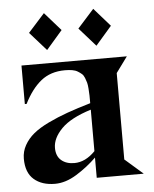

<svg xmlns="http://www.w3.org/2000/svg" viewBox="-52 -742 637 795"><g transform="rotate(-5 267.0 -344.0)"><path d="M318.8 -110.8V-283.2Q233.9 -256.8 195.6 -217.8Q157.2 -178.7 157.2 -138.2Q157.2 -104 178 -86.4Q198.7 -68.8 231.9 -68.8Q278.3 -68.8 318.8 -110.8ZM514.2 0H318.8V-84Q280.8 -46.9 234.9 -18.6Q189 9.8 145 9.8Q90.3 9.8 57.6 -18.6Q24.9 -46.9 24.9 -105Q24.9 -134.8 39.3 -160.6Q53.7 -186.5 77.9 -206.5Q102.1 -226.6 141.1 -245.4Q180.2 -264.2 221.2 -278.8Q262.2 -293.5 318.8 -310.1Q318.8 -330.6 318.6 -342.3Q318.4 -354 317.1 -370.4Q315.9 -386.7 313.5 -395.8Q311 -404.8 306.6 -416Q302.2 -427.2 295.4 -433.1Q288.6 -439 279.1 -444.8Q269.5 -450.7 256.1 -452.9Q242.7 -455.1 226.1 -455.1Q166.5 -455.1 126.5 -422.9Q86.4 -390.6 56.2 -330.1H48.8V-490.2H486.8L439 -424.8V-64.9H439.9ZM160.2 -544.9 91.8 -622.1 160.2 -698.2 227.1 -622.1ZM365.2 -544.9 296.9 -622.1 365.2 -698.2 432.1 -622.1Z"/></g></svg>

Font: Bluu Next
Style: Bold
Weight: 700
Designer: Jean-Baptiste Morizot, Igor Stepanchenko (Cyrillic)
Foundry: Igor Stepanchenko
Version: Version 1.005